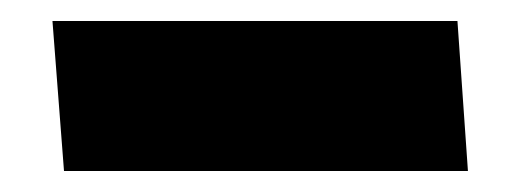

<svg xmlns="http://www.w3.org/2000/svg" viewBox="-20 -163 496 183"><path d="M416 -143H30L41 0H426Z"/></svg>

Font: Catamaran Thin Black
Style: Regular
Weight: 900
Version: Version 2.000